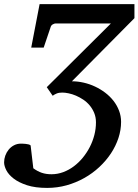

<svg xmlns="http://www.w3.org/2000/svg" viewBox="-85 -691 678 940"><path d="M267.1 -293Q295.4 -293 324.5 -286.4Q353.5 -279.8 380.1 -267.3Q406.7 -254.9 430.2 -237.1Q453.6 -219.2 470.7 -197.3Q487.8 -175.3 497.8 -149.2Q507.8 -123 507.8 -94.2Q507.8 -54.7 494.9 -15.4Q481.9 23.9 458.3 59.8Q434.6 95.7 401.4 126.7Q368.2 157.7 327.9 180.4Q287.6 203.1 241.5 216.1Q195.3 229 146 229Q87.4 229 47.1 215.8Q6.8 202.6 -18.1 183.3Q-43 164.1 -54 142.6Q-64.9 121.1 -64.9 104Q-64.9 87.4 -59.1 71Q-53.2 54.7 -42.5 41.5Q-31.7 28.3 -16.4 20.3Q-1 12.2 18.1 12.2Q20.5 12.2 26.9 12.5Q33.2 12.7 40.5 13.4Q47.9 14.2 54.7 15.9Q61.5 17.6 64.9 21L78.1 132.8Q98.6 147.9 119.6 155Q140.6 162.1 167 162.1Q196.3 162.1 224.1 151.9Q252 141.6 276.1 123.5Q300.3 105.5 320.3 81.1Q340.3 56.6 354.7 28.6Q369.1 0.5 377 -30.3Q384.8 -61 384.8 -91.8Q384.8 -117.2 376.2 -137.9Q367.7 -158.7 354 -175Q340.3 -191.4 322.8 -203.1Q305.2 -214.8 286.9 -222.7Q268.6 -230.5 251 -234.1Q233.4 -237.8 220.2 -237.8Q203.6 -237.8 192.9 -233.4Q182.1 -229 172.9 -222.2L144 -264.2L458 -576.2H187Q181.6 -576.2 173.6 -571.8Q165.5 -567.4 163.1 -559.1L128.9 -458H67.9L108.9 -670.9H573.2V-602.1Z"/></svg>

Font: Charis SIL Phon
Style: Italic
Weight: 400
Italic angle: -11°
Foundry: SIL International
Version: Version 5.000